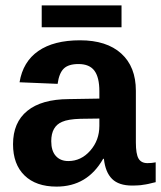

<svg xmlns="http://www.w3.org/2000/svg" viewBox="-20 -689 603 719"><path d="M191.9 9.8Q114.7 9.8 71.8 -32Q28.8 -73.7 28.8 -148.9Q28.8 -230.5 82.3 -273.9Q135.7 -317.4 237.8 -317.9L352.1 -319.8V-347.2Q352.1 -399.4 333.5 -424.3Q314.9 -449.2 273.9 -449.2Q236.3 -449.2 218.8 -432.1Q201.2 -415 195.8 -375L53.2 -380.9Q65.9 -458 123.5 -498Q181.2 -538.1 279.8 -538.1Q379.4 -538.1 434.1 -488.5Q488.8 -439 488.8 -349.1V-155.8Q488.8 -112.3 498.8 -95.2Q508.8 -78.1 532.2 -78.1Q548.3 -78.1 563 -81.1V-6.8Q560.1 -6.3 552.5 -4.4Q544.9 -2.4 542.7 -2Q540.5 -1.5 534.2 0Q527.8 1.5 525.1 1.7Q522.5 2 516.8 2.9Q511.2 3.9 507.3 4.4Q503.4 4.9 497.8 5.1Q492.2 5.4 486.8 5.6Q481.4 5.9 475.1 5.9Q424.8 5.9 399.7 -19Q374.5 -43.9 369.1 -94.2H366.2Q307.1 9.8 191.9 9.8ZM352.1 -217.8V-245.1L280.8 -244.1Q234.9 -242.7 212.9 -232.9Q171.9 -215.8 171.9 -160.2Q171.9 -124 189 -105Q206.1 -85.9 235.8 -85.9Q283.7 -85.9 317.9 -124.8Q352.1 -163.6 352.1 -217.8ZM136.2 -586.9V-668.9H435.1V-586.9Z"/></svg>

Font: Libra Sans Modern
Style: Bold
Weight: 700
Foundry: Stefan Peev, Context Ltd
Version: Version 1.000